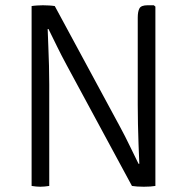

<svg xmlns="http://www.w3.org/2000/svg" viewBox="-20 -706 710 729"><path d="M100 -683Q109 -684.5 121.2 -685.2Q133.5 -686 143 -686Q154.5 -686 166.8 -685.2Q179 -684.5 188 -683L168 -596H161Q162 -566 163.5 -530.2Q165 -494.5 166 -457Q167 -419.5 167 -385V0Q157.5 1.5 149 2.2Q140.5 3 133 3Q125.5 3 117.2 2.2Q109 1.5 100 0ZM233 -459Q213.5 -495 197 -528.8Q180.5 -562.5 164 -596L129.5 -640L188 -683L436 -224Q455.5 -188 472.5 -152.5Q489.5 -117 506 -84L540.5 -49.5L481 0ZM570 -681V0Q561 1.5 550.8 2.2Q540.5 3 526 3Q512 3 501 2.2Q490 1.5 481 0L502 -84H509Q507.5 -120 506 -158.5Q504.5 -197 503.8 -235.2Q503 -273.5 503 -308V-639Q503 -662.5 509.5 -674.2Q516 -686 540 -686H564Z"/></svg>

Font: Signika Negative Light Light
Style: Regular
Weight: 300
Version: Version 2.001